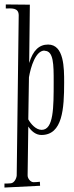

<svg xmlns="http://www.w3.org/2000/svg" viewBox="-39 -747 330 862"><path d="M95 -726 -13 -727V-709C12 -709 45 -714 45 -678L36 41C35 54 25 75 9 76C0 77 -10 77 -19 77V95L141 87L140 69C131 70 121 71 112 71C97 71 84 53 85 39L88 -179C102 -158 122 -141 147 -141C242 -141 249 -259 249 -377C249 -441 249 -547 177 -547C137 -547 109 -521 92 -464ZM161 -520V-519C202 -519 202 -457 202 -380C202 -264 202 -164 148 -164C122 -164 99 -191 88 -211L91 -400C99 -447 121 -520 161 -520Z"/></svg>

Font: Bigelow Rules
Style: Regular
Weight: 400
Designer: Astigmatic (AOETI)
Foundry: Astigmatic (AOETI)
Version: Version 1.000